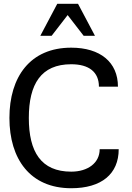

<svg xmlns="http://www.w3.org/2000/svg" viewBox="-20 -987 700 1019"><path d="M358 12C519 12 610 -64 610 -195H509C509 -122 446 -76 358 -76C198 -76 133 -181 133 -361C133 -541 198 -646 358 -646C452 -646 505 -605 505 -527H606C606 -657 512 -734 358 -734C140 -734 30 -579 30 -361C30 -143 140 12 358 12ZM194 -797H254L339 -907L424 -797H484L394 -967H284Z"/></svg>

Font: Perun
Style: Regular
Weight: 400
Foundry: Copyright (c) Stefan Peev, Context Ltd, 2016
Version: Version 1.089